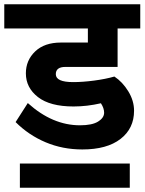

<svg xmlns="http://www.w3.org/2000/svg" viewBox="-40 -689 676 898"><path d="M221 -342Q221 -305 302 -305Q346 -305 399.5 -312Q453 -319 495 -331Q533 -306 560 -262Q587 -218 587 -171Q587 -88 523.5 -39Q460 10 345 10Q253 10 173.5 -23.5Q94 -57 33 -118L90 -207Q205 -103 334 -103Q391 -103 419 -120.5Q447 -138 447 -162Q447 -183 432 -206Q367 -191 304 -191Q194 -191 137.5 -235Q81 -279 81 -346Q81 -407 124.5 -448.5Q168 -490 245 -490H371V-556H-20V-669H616V-556H510V-376H266Q221 -376 221 -342ZM53 76H567V189H53Z"/></svg>

Font: Martel Sans ExtraBold
Style: Regular
Weight: 800
Designer: Dan Reynolds and Mathieu Réguer
Foundry: Dan Reynolds and Mathieu Réguer
Version: Version 1.002; ttfautohint (v1.1) -l 5 -r 5 -G 72 -x 0 -D la